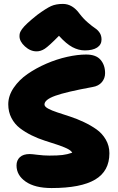

<svg xmlns="http://www.w3.org/2000/svg" viewBox="-20 -994 598 976"><path d="M166 -732.9Q134.3 -732.9 106.7 -758.1Q79.1 -783.2 79.1 -810.1Q79.1 -819.8 81.3 -826.9Q83.5 -834 92 -846.2Q100.6 -858.4 119.1 -875.7Q137.7 -893.1 168.9 -918Q214.8 -951.7 239.5 -962.9Q264.2 -974.1 299.8 -974.1Q348.6 -974.1 384.8 -923.8Q403.8 -898.9 426.5 -879.4Q449.2 -859.9 463.1 -850.8Q477.1 -841.8 486.6 -827.4Q496.1 -813 496.1 -793Q496.1 -767.1 473.9 -752.4Q451.7 -737.8 411.1 -737.8Q379.4 -737.8 348.1 -754.4Q316.9 -771 279.8 -812Q228 -759.3 207.5 -746.1Q187 -732.9 166 -732.9ZM242.2 -38.1Q157.7 -38.1 110.8 -70.6Q64 -103 64 -152.8Q64 -179.2 81.1 -195.1Q98.1 -210.9 130.9 -210.9Q141.6 -210.9 171.9 -207Q202.1 -203.1 231 -203.1Q273.9 -203.1 297.9 -206.1Q321.8 -209 347.2 -217.8Q341.3 -229 320.1 -239.3Q298.8 -249.5 270 -258.8Q241.2 -268.1 207.3 -279.1Q173.3 -290 140.9 -305.9Q108.4 -321.8 81.5 -342.3Q54.7 -362.8 38.3 -394Q22 -425.3 22 -463.9Q22 -506.8 49.3 -547.4Q76.7 -587.9 120.1 -617.9Q163.6 -647.9 216.3 -670.7Q269 -693.4 321.8 -705.1Q374.5 -716.8 418 -716.8Q468.3 -716.8 491.2 -689.9Q514.2 -663.1 514.2 -622.1Q514.2 -595.7 497.6 -576.2Q481 -556.6 451.2 -551.8Q315.4 -526.9 260.7 -507.1Q206.1 -487.3 206.1 -462.9Q206.1 -452.1 224.4 -442.1Q242.7 -432.1 271.7 -422.6Q300.8 -413.1 335.9 -401.6Q371.1 -390.1 406.2 -373.5Q441.4 -356.9 470.5 -336.4Q499.5 -315.9 517.8 -284.4Q536.1 -252.9 536.1 -214.8Q536.1 -124 463.6 -81.1Q391.1 -38.1 242.2 -38.1Z"/></svg>

Font: Shantell Sans Irregular Bouncy
Style: Regular
Weight: 800
Designer: Stephen Nixon, Anya Danilova, Shantell Martin
Foundry: Arrow Type
Version: Version 1.006;[9816181b4]